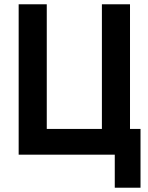

<svg xmlns="http://www.w3.org/2000/svg" viewBox="-20 -721 691 895"><path d="M515 154V0H67V-701H198V-120H455V-701H586V-120H635V154Z"/></svg>

Font: Zen Kaku Gothic Antique Black
Style: Regular
Weight: 900
Designer: Yoshimichi Ohira
Foundry: Positype
Version: Version 1.001